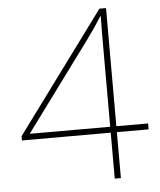

<svg xmlns="http://www.w3.org/2000/svg" viewBox="-52 -763 674 808"><g transform="rotate(-5 285.0 -359.0)"><path d="M560 -194V-219H426V-718H398L25 -212V-194H400V0H426V-194ZM400 -524V-219H60L335 -592C365 -633 376 -650 399 -686H401C400 -635 400 -610 400 -524Z"/></g></svg>

Font: Noto Sans Syriac Eastern Thin
Style: Regular
Weight: 100
Designer: Patrick Giasson and the Monotype Design Team
Foundry: Monotype Imaging Inc.
Version: Version 3.001